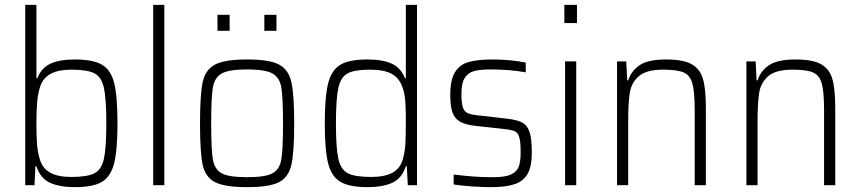

<svg xmlns="http://www.w3.org/2000/svg" viewBox="-20 -763 3544 791"><path d="M130 -78H126L122 0H84V-743H130V-441H134Q150 -483 187.5 -500.5Q225 -518 288 -518Q363 -518 400 -496.5Q437 -475 450.5 -420.5Q464 -366 464 -255Q464 -144 450 -89.5Q436 -35 399.5 -13.5Q363 8 288 8Q227 8 187 -9.5Q147 -27 130 -78ZM418 -255Q418 -357 408 -401.5Q398 -446 369 -461Q340 -476 274 -476Q220 -476 188 -458.5Q156 -441 145 -405Q136 -376 133 -341.5Q130 -307 130 -255Q130 -202 132.5 -169Q135 -136 144 -107Q155 -69 187 -51.5Q219 -34 274 -34Q340 -34 369 -49Q398 -64 408 -108.5Q418 -153 418 -255Z M611 0V-743H657V0Z M804 -254Q804 -373 815 -424.5Q826 -476 866 -497Q906 -518 998 -518Q1090 -518 1129.5 -497Q1169 -476 1180.5 -424.5Q1192 -373 1192 -254Q1192 -136 1180.5 -84.5Q1169 -33 1129.5 -12.5Q1090 8 998 8Q906 8 866 -12.5Q826 -33 815 -84Q804 -135 804 -254ZM1146 -254Q1146 -361 1139 -402.5Q1132 -444 1102 -460.5Q1072 -477 998 -477Q924 -477 894 -460.5Q864 -444 857 -402.5Q850 -361 850 -254Q850 -147 857 -106Q864 -65 893.5 -49Q923 -33 998 -33Q1073 -33 1102.5 -49Q1132 -65 1139 -106Q1146 -147 1146 -254ZM876 -636V-702H926V-636ZM1069 -636V-702H1119V-636Z M1318 -255Q1318 -365 1332 -420Q1346 -475 1382.5 -496.5Q1419 -518 1494 -518Q1557 -518 1594.5 -500.5Q1632 -483 1648 -441H1652V-743H1698V0H1660L1656 -78H1652Q1635 -27 1595 -9.5Q1555 8 1495 8Q1420 8 1383 -13.5Q1346 -35 1332 -89.5Q1318 -144 1318 -255ZM1639 -105Q1648 -136 1650 -169Q1652 -202 1652 -267Q1652 -311 1650 -341.5Q1648 -372 1641 -395Q1628 -439 1596 -457.5Q1564 -476 1505 -476Q1441 -476 1412.5 -461Q1384 -446 1374 -401Q1364 -356 1364 -255Q1364 -153 1374 -108.5Q1384 -64 1413.5 -49Q1443 -34 1509 -34Q1564 -34 1596 -51Q1628 -68 1639 -105Z M1849 -3V-44Q1899 -38 1933.5 -35.5Q1968 -33 2012 -33Q2061 -33 2085 -44Q2109 -55 2117 -76Q2125 -97 2125 -135Q2125 -178 2119.5 -197Q2114 -216 2101.5 -222Q2089 -228 2060 -231L1934 -245Q1894 -250 1873 -263Q1852 -276 1843.5 -301.5Q1835 -327 1835 -372Q1835 -435 1855 -466.5Q1875 -498 1912 -508Q1949 -518 2011 -518Q2044 -518 2082 -514.5Q2120 -511 2146 -505V-465Q2079 -477 2000 -477Q1959 -477 1934 -470.5Q1909 -464 1895 -442.5Q1881 -421 1881 -378Q1881 -340 1886.5 -322Q1892 -304 1905.5 -297.5Q1919 -291 1947 -288L2070 -274Q2112 -269 2132.5 -257.5Q2153 -246 2162 -218Q2171 -190 2171 -135Q2171 -78 2154 -47.5Q2137 -17 2101 -4.5Q2065 8 2004 8Q1968 8 1924 5Q1880 2 1849 -3Z M2305 -668V-743H2357V-668ZM2308 0V-510H2354V0Z M2522 -510H2560L2564 -432H2568Q2581 -472 2616 -495Q2651 -518 2725 -518Q2795 -518 2829.5 -498.5Q2864 -479 2876 -438Q2888 -397 2888 -320V0H2842V-309Q2842 -385 2832.5 -419Q2823 -453 2796.5 -464.5Q2770 -476 2712 -476Q2644 -476 2613 -450Q2582 -424 2575 -382.5Q2568 -341 2568 -264V0H2522Z M3055 -510H3093L3097 -432H3101Q3114 -472 3149 -495Q3184 -518 3258 -518Q3328 -518 3362.5 -498.5Q3397 -479 3409 -438Q3421 -397 3421 -320V0H3375V-309Q3375 -385 3365.5 -419Q3356 -453 3329.5 -464.5Q3303 -476 3245 -476Q3177 -476 3146 -450Q3115 -424 3108 -382.5Q3101 -341 3101 -264V0H3055Z"/></svg>

Font: Saira Semi Condensed ExtraLight
Style: Regular
Weight: 200
Width: 4
Designer: Hector Gatti with collaboration of the Omnibus-Type team
Foundry: Omnibus-Type
Version: Version 1.001; ttfautohint (v1.8)